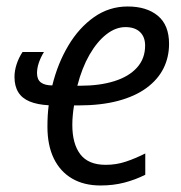

<svg xmlns="http://www.w3.org/2000/svg" viewBox="-20 -565 561 595"><path d="M291.5 9.8Q240.2 9.8 203.4 -11.7Q166.5 -33.2 146.7 -74Q127 -114.7 127 -172.4Q127 -189.9 127.9 -206.5Q128.9 -223.1 130.9 -238.8Q95.7 -240.7 72 -250.5Q48.3 -260.3 36.6 -279.3Q24.9 -298.3 24.9 -326.7Q24.9 -345.7 31.5 -366Q38.1 -386.2 49.8 -403.8H116.2Q106 -387.2 100.3 -370.4Q94.7 -353.5 94.7 -338.4Q94.7 -318.4 106.9 -309.3Q119.1 -300.3 142.1 -300.3Q158.7 -368.2 191.7 -423.6Q224.6 -479 271.5 -512Q318.4 -544.9 375.5 -544.9Q434.6 -544.9 469.2 -516.1Q503.9 -487.3 503.9 -429.2Q503.9 -387.7 486.6 -353Q469.2 -318.4 434.1 -292.5Q398.9 -266.6 345.9 -252.4Q293 -238.3 222.2 -238.3H209.5Q207 -224.1 205.6 -208.5Q204.1 -192.9 204.1 -178.2Q204.1 -119.1 229 -86.7Q253.9 -54.2 307.6 -54.2Q340.3 -54.2 369.6 -64Q398.9 -73.7 430.2 -89.4V-23.4Q398.9 -7.8 365 1Q331.1 9.8 291.5 9.8ZM219.7 -299.3H228.5Q289.1 -299.3 334.2 -313.5Q379.4 -327.6 404.5 -355.5Q429.7 -383.3 429.7 -423.8Q429.7 -450.7 413.8 -465.8Q397.9 -481 368.7 -481Q338.4 -481 309.6 -458.5Q280.8 -436 257.3 -395.3Q233.9 -354.5 219.7 -299.3Z"/></svg>

Font: Open Sans SemiCondensed
Style: Italic
Weight: 400
Width: 4
Italic angle: -12°
Designer: Monotype Design Team
Foundry: Monotype Imaging Inc.
Version: Version 3.000